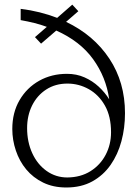

<svg xmlns="http://www.w3.org/2000/svg" viewBox="-20 -789 580 835"><path d="M268.4 26.4Q211.4 26.4 167.6 5Q123.8 -16.4 94.1 -52.2Q64.4 -88.1 49 -134Q33.5 -179.9 33.5 -227.9Q33.5 -299.7 65.2 -353.7Q96.8 -407.7 150.5 -437.8Q204.2 -467.9 271.2 -467.9Q313 -467.9 347.6 -452.5Q382.3 -437.1 409.4 -412Q436.5 -386.8 454.9 -357.2Q441.4 -453.5 384.9 -531.7Q328.4 -609.8 224.7 -656.1L158.6 -599.2L132.1 -627.5L183.6 -672.2Q157.5 -682 129.1 -689Q100.6 -696.1 69.9 -701.5V-750.5Q112.7 -745.3 152.6 -735.3Q192.4 -725.3 228.6 -711.3L294.3 -768.8L320.7 -740.3L267.4 -694Q387.8 -636.4 455.7 -533.8Q523.6 -431.3 523.6 -296.7Q523.6 -232.9 508.1 -175Q492.6 -117.2 461 -71.9Q429.4 -26.6 381.4 -0.1Q333.4 26.4 268.4 26.4ZM273 -17.2Q330.9 -17.8 373.6 -44.6Q416.3 -71.5 439.6 -116Q462.9 -160.5 462.9 -213.7Q462.9 -282.7 436.3 -329.8Q409.6 -376.9 366.2 -401.2Q322.8 -425.5 273.2 -425.5Q220.8 -425.5 181.2 -399.9Q141.6 -374.3 119.7 -330.4Q97.9 -286.4 97.9 -231.9Q97.9 -171.8 120.2 -123Q142.5 -74.2 182.5 -45.7Q222.5 -17.2 273 -17.2Z"/></svg>

Font: Panamera Thin
Style: Regular
Weight: 100
Designer: Bastien Sozeau
Foundry: NBR — Bastien Sozeau
Version: Version 3.003;gftools[0.9.33]